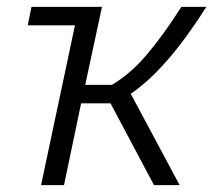

<svg xmlns="http://www.w3.org/2000/svg" viewBox="-20 -541 623 561"><path d="M583 -521Q467 -338 362 -267L505 0H430L303 -239H217L167 0H100L199 -467H61L72 -521H278L229 -293H307Q361 -325 409 -381.5Q457 -438 510 -521Z"/></svg>

Font: Raleway-v4020
Style: Italic
Weight: 400
Italic angle: -12°
Designer: Matt McInerney, Pablo Impallari, Rodrigo Fuenzalida
Foundry: Matt McInerney, Pablo Impallari, Rodrigo Fuenzalida
Version: Version 4.020;PS 004.020;hotconv 1.0.88;makeotf.lib2.5.64775